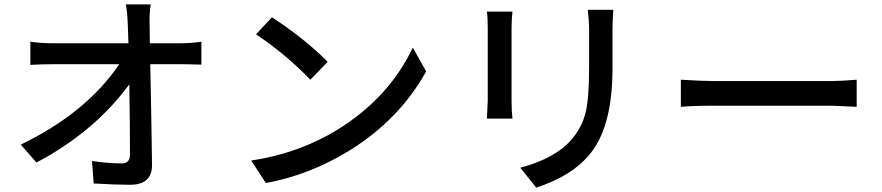

<svg xmlns="http://www.w3.org/2000/svg" viewBox="-20 -811 4040 879"><path d="M809 -613Q853 -613 902 -620V-515Q848 -517 814 -517H668Q675 -164 676 -55Q676 35 575 35Q515 35 409 29L401 -74Q473 -63 538 -63Q575 -63 575 -103Q575 -242 572 -425Q412 -207 147 -67L75 -149Q374 -293 526 -517H221Q169 -517 119 -514V-620Q168 -613 219 -613H568L565 -700Q563 -754 556 -791H670Q663 -744 665 -700L666 -613Z M1225 -732Q1379 -631 1480 -528L1401 -446Q1288 -563 1152 -654ZM1130 -76Q1348 -109 1523 -216Q1760 -362 1870 -593L1931 -484Q1808 -263 1580 -122Q1396 -9 1197 27Z M2326 -758Q2322 -716 2322 -684V-349Q2322 -308 2326 -268H2209Q2213 -336 2213 -349V-684Q2213 -730 2209 -758ZM2788 -766Q2784 -714 2784 -674V-496Q2784 -223 2674 -98Q2594 -4 2435 48L2362 -43Q2519 -85 2594 -169Q2645 -227 2662 -300Q2677 -365 2677 -502V-674Q2677 -714 2671 -766Z M3097 -446Q3196 -440 3246 -440H3790Q3827 -440 3902 -446V-322L3790 -327H3246Q3154 -327 3097 -322Z"/></svg>

Font: Noto Sans S Chinese Medium
Style: Regular
Weight: 500
Designer: Ryoko NISHIZUKA  (kana & ideographs); Paul D. Hunt (Latin, Greek & Cyrillic); Wenlong ZHANG  (bopomofo); Sandoll Communi
Foundry: Adobe Systems Incorporated
Version: Version 1.000;PS 1;hotconv 1.0.78;makeotf.lib2.5.61930